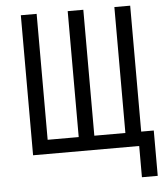

<svg xmlns="http://www.w3.org/2000/svg" viewBox="-59 -788 869 1004"><g transform="rotate(-5 375.0 -285.5)"><path d="M728 164H645V0H88V-735H171V-74H334V-735H416V-74H579V-735H662V-74H728Z"/></g></svg>

Font: Zed Sans Extended
Style: Regular
Weight: 400
Width: 7
Designer: Belleve Invis
Foundry: Belleve Invis
Version: Version 1.0.0; ttfautohint (v1.8.4)